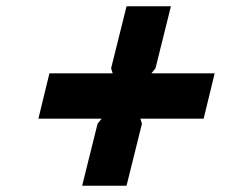

<svg xmlns="http://www.w3.org/2000/svg" viewBox="-20 -710 743 610"><path d="M627 -333H426L431 -317L382 -120H241L290 -317L303 -333H102L137 -477H338L333 -493L382 -690H523L474 -493L461 -477H662Z"/></svg>

Font: TypoPRO Sinkin Sans
Style: 700 Bold Italic
Weight: 700
Italic angle: -112°
Designer: Keith Bates
Foundry: K-Type
Version: Sinkin Sans (version 1.0)  by Keith Bates   •   © 2014   www